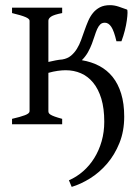

<svg xmlns="http://www.w3.org/2000/svg" viewBox="-20 -484 546 748"><path d="M222.2 -454.1V-433.1Q189.9 -426.8 179.2 -419.4Q168.5 -412.1 168.5 -403.3V-242.7Q183.1 -246.1 197 -248.8Q210.9 -251.5 223.1 -252.4Q243.2 -255.9 256.6 -267.1Q270 -278.3 279.5 -293.7Q289.1 -309.1 295.9 -327.9Q302.7 -346.7 309.3 -365.5Q315.9 -384.3 323.5 -402.1Q331.1 -419.9 342.3 -433.6Q353.5 -447.3 369.4 -455.6Q385.3 -463.9 408.7 -463.9Q424.8 -463.9 441.9 -458.3Q459 -452.6 474.6 -446.8Q477.1 -445.8 476.8 -434.1Q476.6 -422.4 474.1 -404.5Q471.7 -386.7 466.3 -365.2Q460.9 -343.8 453.1 -323.2H433.6Q424.3 -363.3 413.6 -379.4Q402.8 -395.5 388.7 -395.5Q377.4 -395.5 370.6 -388.9Q363.8 -382.3 358.6 -370.8Q353.5 -359.4 348.9 -344.7Q344.2 -330.1 338.1 -313.7Q332 -297.4 322.8 -280.8Q313.5 -264.2 298.8 -249.5Q336.4 -243.2 366.9 -227.1Q397.5 -210.9 418.9 -184.1Q440.4 -157.2 452.1 -118.9Q463.9 -80.6 463.9 -29.8Q463.9 27.3 445.3 73.2Q426.8 119.1 397.2 153.6Q367.7 188 331.3 210.7Q294.9 233.4 259.3 244.1L248.5 218.3Q278.3 205.6 303.7 183.3Q329.1 161.1 347.4 131.6Q365.7 102.1 376 66.2Q386.2 30.3 386.2 -9.8Q386.2 -61.5 374.8 -99.4Q363.3 -137.2 343 -161.9Q322.8 -186.5 295.4 -198.5Q268.1 -210.4 235.8 -210.4Q222.2 -210.4 204.8 -208Q187.5 -205.6 168.5 -200.2V-50.8Q168.5 -46.9 170.2 -43.7Q171.9 -40.5 177.2 -37.1Q182.6 -33.7 193.4 -29.8Q204.1 -25.9 222.2 -21V0H26.9V-21Q59.1 -28.3 77.1 -35.2Q95.2 -42 95.2 -50.8V-403.3Q95.2 -410.6 79.3 -417.5Q63.5 -424.3 26.9 -433.1V-454.1Z"/></svg>

Font: Gentium Plus CyrE
Style: Regular
Weight: 400
Designer: J. Victor Gaultney, Annie Olsen, Iska Routamaa, Becca Hirsbrunner
Foundry: SIL International
Version: Version 5.000